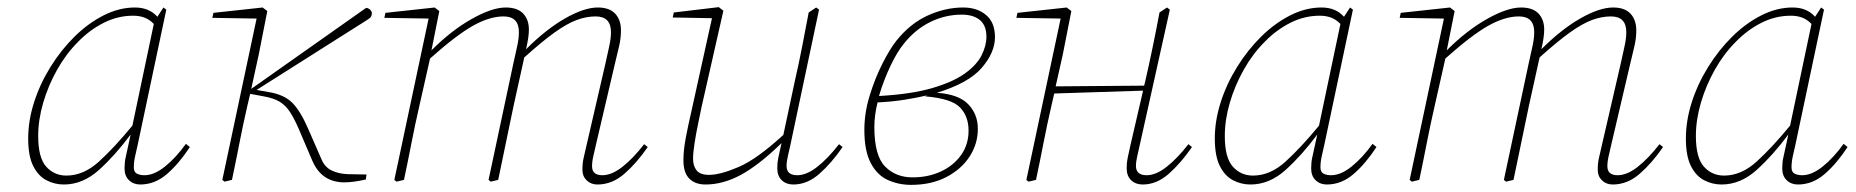

<svg xmlns="http://www.w3.org/2000/svg" viewBox="-20 -504 5200 538"><path d="M87 -123Q87 -62 109.5 -37Q132 -12 166 -12Q214 -12 257 -51Q300 -90 351 -152L411 -437Q398 -450 384 -455Q370 -460 353 -460Q310 -460 270.5 -440Q231 -420 199 -387Q165 -353 140 -308.5Q115 -264 101 -216Q87 -168 87 -123ZM159 13Q133 13 110 1Q87 -11 73 -39Q59 -67 59 -116Q59 -166 75.5 -217.5Q92 -269 121.5 -316.5Q151 -364 189 -401.5Q227 -439 270.5 -461Q314 -483 358 -483Q398 -483 421 -457L438 -483L446 -477L366 -99Q363 -85 359 -68Q355 -51 355 -35Q355 -22 363.5 -17.5Q372 -13 385 -13Q412 -13 442.5 -37.5Q473 -62 501 -101L512 -92Q482 -46 448 -16.5Q414 13 373 13Q354 13 341.5 1Q329 -11 329 -32Q329 -49 332 -62.5Q335 -76 340 -99L346 -127Q303 -69 257.5 -28Q212 13 159 13Z M603 0 699 -452 575 -454 578 -468 716 -483 729 -473 705 -351 684 -255 1006 -482Q1013 -481 1017.5 -476.5Q1022 -472 1022 -467Q1022 -461 1019.5 -457Q1017 -453 1007 -447L699 -252L733 -246Q776 -239 799 -216Q822 -193 844 -142L882 -55Q891 -35 910 -26Q929 -17 954 -16L1007 -15L1005 -1Q987 3 972 5Q957 7 945 7Q881 7 855 -54L817 -143Q804 -173 792 -191Q780 -209 763.5 -219Q747 -229 719 -234L681 -241L673 -207Q661 -155 651 -103.5Q641 -52 630 0L609 5Z M1654 13Q1636 13 1624 1.5Q1612 -10 1612 -28Q1612 -48 1615.5 -62Q1619 -76 1624 -99L1676 -324Q1681 -348 1686.5 -371.5Q1692 -395 1692 -414Q1692 -458 1649 -458Q1623 -458 1596 -448Q1569 -438 1534 -413Q1499 -388 1449 -343Q1447 -333 1444.5 -322.5Q1442 -312 1440 -302L1419 -207Q1408 -155 1397.5 -103.5Q1387 -52 1376 0L1355 5L1349 0L1418 -324Q1423 -348 1428.5 -371.5Q1434 -395 1434 -414Q1434 -458 1391 -458Q1352 -458 1305.5 -432Q1259 -406 1185 -340L1155 -207Q1143 -155 1133 -103.5Q1123 -52 1112 0L1091 5L1085 0L1181 -452L1057 -454L1060 -468L1198 -483L1211 -473L1189 -363Q1245 -419 1302 -451Q1359 -483 1397 -483Q1430 -483 1446 -466Q1462 -449 1462 -421Q1462 -400 1454 -366Q1510 -422 1563.5 -452.5Q1617 -483 1655 -483Q1688 -483 1704 -465.5Q1720 -448 1720 -419Q1720 -396 1714.5 -373.5Q1709 -351 1702 -321L1650 -99Q1647 -85 1643 -68.5Q1639 -52 1639 -38Q1639 -13 1668 -13Q1694 -13 1724 -36.5Q1754 -60 1785 -100L1795 -92Q1764 -47 1729.5 -17Q1695 13 1654 13Z M1957 13Q1928 13 1911.5 -3.5Q1895 -20 1895 -55Q1895 -84 1902 -120Q1909 -156 1916 -186L1975 -453L1865 -455L1868 -469L1994 -484L2007 -474L1946 -205Q1942 -185 1936 -156.5Q1930 -128 1926 -101.5Q1922 -75 1922 -59Q1922 -39 1932 -26.5Q1942 -14 1967 -14Q1998 -14 2049.5 -36Q2101 -58 2175 -126L2207 -276Q2218 -324 2227.5 -372.5Q2237 -421 2246 -469L2267 -483L2275 -477L2195 -99Q2192 -85 2188 -68Q2184 -51 2184 -39Q2184 -13 2214 -13Q2240 -13 2270 -36.5Q2300 -60 2331 -100L2341 -92Q2310 -47 2276 -17Q2242 13 2203 13Q2183 13 2170.5 1Q2158 -11 2158 -33Q2158 -49 2161 -62.5Q2164 -76 2169 -99L2170 -103Q2106 -41 2056 -14Q2006 13 1957 13Z M2513 -382Q2494 -359 2475 -319Q2456 -279 2443 -235Q2533 -240 2591.5 -257Q2650 -274 2683.5 -298Q2717 -322 2730.5 -349Q2744 -376 2744 -401Q2744 -433 2725.5 -448Q2707 -463 2675 -463Q2629 -463 2587 -442.5Q2545 -422 2513 -382ZM2533 14Q2498 14 2468 0.5Q2438 -13 2420 -47Q2402 -81 2402 -140Q2402 -188 2417 -236.5Q2432 -285 2452.5 -325.5Q2473 -366 2491 -389Q2530 -438 2579.5 -460.5Q2629 -483 2679 -483Q2718 -483 2743 -462Q2768 -441 2768 -400Q2768 -357 2731 -314Q2694 -271 2605 -244Q2666 -240 2693 -212Q2720 -184 2720 -143Q2720 -101 2697 -65.5Q2674 -30 2632 -8Q2590 14 2533 14ZM2430 -148Q2430 -68 2460 -37.5Q2490 -7 2537 -7Q2581 -7 2616.5 -23.5Q2652 -40 2673 -69.5Q2694 -99 2694 -138Q2694 -178 2670 -203Q2646 -228 2572 -234L2579 -237Q2549 -230 2514.5 -224.5Q2480 -219 2439 -217Q2430 -181 2430 -148Z M2862 5 2856 0 2952 -452 2828 -454 2831 -468 2969 -483 2982 -473 2958 -351 2938 -262 3186 -264 3189 -276Q3200 -324 3210 -372.5Q3220 -421 3229 -469L3250 -483L3258 -477L3174 -99Q3171 -85 3167 -68Q3163 -51 3163 -39Q3163 -13 3193 -13Q3219 -13 3249 -36.5Q3279 -60 3310 -100L3320 -92Q3289 -47 3255 -17Q3221 13 3182 13Q3162 13 3149.5 1Q3137 -11 3137 -33Q3137 -49 3140 -62.5Q3143 -76 3148 -99L3183 -250L2934 -242L2926 -207Q2914 -155 2904 -103.5Q2894 -52 2883 0Z M3412 -123Q3412 -62 3434.5 -37Q3457 -12 3491 -12Q3539 -12 3582 -51Q3625 -90 3676 -152L3736 -437Q3723 -450 3709 -455Q3695 -460 3678 -460Q3635 -460 3595.5 -440Q3556 -420 3524 -387Q3490 -353 3465 -308.5Q3440 -264 3426 -216Q3412 -168 3412 -123ZM3484 13Q3458 13 3435 1Q3412 -11 3398 -39Q3384 -67 3384 -116Q3384 -166 3400.5 -217.5Q3417 -269 3446.5 -316.5Q3476 -364 3514 -401.5Q3552 -439 3595.5 -461Q3639 -483 3683 -483Q3723 -483 3746 -457L3763 -483L3771 -477L3691 -99Q3688 -85 3684 -68Q3680 -51 3680 -35Q3680 -22 3688.5 -17.5Q3697 -13 3710 -13Q3737 -13 3767.5 -37.5Q3798 -62 3826 -101L3837 -92Q3807 -46 3773 -16.5Q3739 13 3698 13Q3679 13 3666.5 1Q3654 -11 3654 -32Q3654 -49 3657 -62.5Q3660 -76 3665 -99L3671 -127Q3628 -69 3582.5 -28Q3537 13 3484 13Z M4499 13Q4481 13 4469 1.5Q4457 -10 4457 -28Q4457 -48 4460.5 -62Q4464 -76 4469 -99L4521 -324Q4526 -348 4531.5 -371.5Q4537 -395 4537 -414Q4537 -458 4494 -458Q4468 -458 4441 -448Q4414 -438 4379 -413Q4344 -388 4294 -343Q4292 -333 4289.5 -322.5Q4287 -312 4285 -302L4264 -207Q4253 -155 4242.5 -103.5Q4232 -52 4221 0L4200 5L4194 0L4263 -324Q4268 -348 4273.5 -371.5Q4279 -395 4279 -414Q4279 -458 4236 -458Q4197 -458 4150.5 -432Q4104 -406 4030 -340L4000 -207Q3988 -155 3978 -103.5Q3968 -52 3957 0L3936 5L3930 0L4026 -452L3902 -454L3905 -468L4043 -483L4056 -473L4034 -363Q4090 -419 4147 -451Q4204 -483 4242 -483Q4275 -483 4291 -466Q4307 -449 4307 -421Q4307 -400 4299 -366Q4355 -422 4408.5 -452.5Q4462 -483 4500 -483Q4533 -483 4549 -465.5Q4565 -448 4565 -419Q4565 -396 4559.5 -373.5Q4554 -351 4547 -321L4495 -99Q4492 -85 4488 -68.5Q4484 -52 4484 -38Q4484 -13 4513 -13Q4539 -13 4569 -36.5Q4599 -60 4630 -100L4640 -92Q4609 -47 4574.5 -17Q4540 13 4499 13Z M4732 -123Q4732 -62 4754.5 -37Q4777 -12 4811 -12Q4859 -12 4902 -51Q4945 -90 4996 -152L5056 -437Q5043 -450 5029 -455Q5015 -460 4998 -460Q4955 -460 4915.5 -440Q4876 -420 4844 -387Q4810 -353 4785 -308.5Q4760 -264 4746 -216Q4732 -168 4732 -123ZM4804 13Q4778 13 4755 1Q4732 -11 4718 -39Q4704 -67 4704 -116Q4704 -166 4720.5 -217.5Q4737 -269 4766.5 -316.5Q4796 -364 4834 -401.5Q4872 -439 4915.5 -461Q4959 -483 5003 -483Q5043 -483 5066 -457L5083 -483L5091 -477L5011 -99Q5008 -85 5004 -68Q5000 -51 5000 -35Q5000 -22 5008.5 -17.5Q5017 -13 5030 -13Q5057 -13 5087.5 -37.5Q5118 -62 5146 -101L5157 -92Q5127 -46 5093 -16.5Q5059 13 5018 13Q4999 13 4986.5 1Q4974 -11 4974 -32Q4974 -49 4977 -62.5Q4980 -76 4985 -99L4991 -127Q4948 -69 4902.5 -28Q4857 13 4804 13Z"/></svg>

Font: Source Serif Pro ExtraLight
Style: Italic
Weight: 200
Italic angle: -12°
Designer: Frank Grießhammer
Foundry: Adobe Systems Incorporated
Version: Version 3.001;hotconv 1.0.111;makeotfexe 2.5.65597